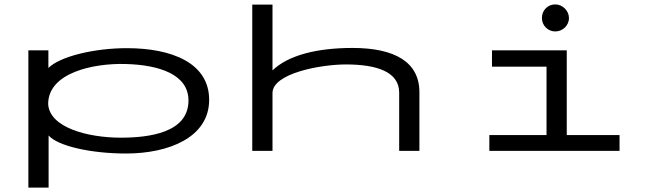

<svg xmlns="http://www.w3.org/2000/svg" viewBox="-20 -686 3040 873"><path d="M109 167H201V-70C243 -22 393 12 553 12C747 12 931 -61 931 -232C931 -401 759 -467 557 -467C409 -467 254 -430 200 -377V-457H109ZM529 -60C381 -60 205 -105 199 -213C199 -355 403 -399 551 -395C703 -391 837 -348 837 -229C837 -82 657 -60 529 -60Z M1127 0H1219V-263C1219 -352 1436 -393 1553 -393C1692 -393 1795 -360 1795 -265V0H1887V-267C1887 -405 1773 -468 1583 -468C1421 -468 1291 -435 1219 -366V-665H1127Z M2505 -543C2538 -543 2567 -570 2567 -604C2567 -637 2538 -666 2505 -666C2470 -666 2444 -639 2444 -604C2444 -570 2471 -543 2505 -543ZM2205 0H2797V-72H2557V-457H2217V-383H2465V-72H2205Z"/></svg>

Font: Inconsolata UltraExpanded
Style: Regular
Weight: 400
Width: 9
Monospace: yes
Designer: Raph Levien, Cyreal, Brenton Simpson
Foundry: Raph Levien, Cyreal, Google
Version: Version 3.100